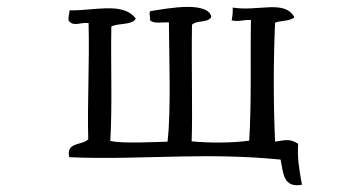

<svg xmlns="http://www.w3.org/2000/svg" viewBox="-20 -500 1040 557"><path d="M856 36C848 -9 842 -41 845 -83C821 -98 810 -94 778 -89C773 -201 773 -321 778 -434C794 -441 823 -438 834 -450C820 -476 794 -480 762 -479C730 -478 692 -472 655 -478C656 -464 654 -451 652 -441C673 -436 683 -443 708 -442C706 -335 710 -209 703 -92C655 -85 584 -85 536 -90C539 -175 535 -311 537 -428C549 -442 585 -433 593 -451C589 -473 559 -480 525 -480C485 -480 439 -471 418 -468C410 -467 417 -450 415 -442C424 -430 450 -436 470 -435C470 -360 477 -179 466 -89C424 -88 339 -83 300 -91C306 -194 301 -314 303 -423C323 -434 363 -426 374 -446C361 -464 341 -472 316 -475C276 -479 225 -469 182 -470C181 -459 175 -441 182 -437C196 -423 213 -436 237 -433C240 -319 233 -198 236 -96C227 -86 209 -85 196 -79C184 -74 176 -65 181 -44C287 -39 394 -44 504 -46C597 -48 693 -47 794 -37C802 1 801 46 856 36Z"/></svg>

Font: Yuji Syuku Std R
Style: Regular
Weight: 400
Designer: Kataoka Yuji
Foundry: Kinuta Font Factory
Version: Version 3.000;hotconv 1.0.111;makeotfexe 2.5.65597